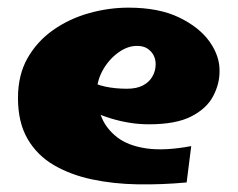

<svg xmlns="http://www.w3.org/2000/svg" viewBox="-20 -475 621 502"><path d="M468 2Q404 8 340.5 7Q277 6 220.5 -6Q164 -18 120.5 -43.5Q77 -69 52 -112Q27 -155 27 -219Q27 -279 52 -323Q77 -367 119 -396.5Q161 -426 212.5 -440.5Q264 -455 316 -455Q395 -455 448 -429.5Q501 -404 528 -366Q555 -328 554 -288Q554 -255 537 -223Q520 -191 480 -170.5Q440 -150 369 -150Q344 -150 319 -154Q294 -158 269.5 -165.5Q245 -173 222 -183.5Q199 -194 179 -207L208 -266Q230 -254 255.5 -248.5Q281 -243 312 -243Q337 -243 353.5 -251.5Q370 -260 378.5 -275Q387 -290 387 -307Q387 -320 381.5 -330.5Q376 -341 365.5 -348Q355 -355 338 -355Q313 -355 288.5 -337Q264 -319 248.5 -291Q233 -263 233 -232Q233 -199 245.5 -168.5Q258 -138 286.5 -116Q315 -94 362.5 -87Q410 -80 480 -93Z"/></svg>

Font: Marhey Light
Style: Bold
Weight: 700
Version: Version 1.000